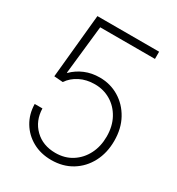

<svg xmlns="http://www.w3.org/2000/svg" viewBox="-176 -839 883 958"><g transform="rotate(30 265.5 -359.5)"><path d="M263.7 9.8Q202.6 9.8 155.5 -16.4Q108.4 -42.5 81.1 -87.9Q53.7 -133.3 52.7 -191.4H97.2Q99.1 -121.1 145 -76.2Q190.9 -31.2 263.7 -31.2Q317.9 -31.2 358.6 -57.4Q399.4 -83.5 422.4 -128.4Q445.3 -173.3 445.3 -230Q445.3 -289.1 421.1 -333.5Q397 -377.9 356 -402.3Q314.9 -426.8 265.1 -426.8Q216.3 -426.8 178.7 -407.7Q141.1 -388.7 119.1 -356L68.4 -359.9L104.5 -727.5H460V-686H144.5L113.8 -406.7H116.2Q145.5 -436 184.1 -452.1Q222.7 -468.3 269 -468.3Q330.1 -468.3 379.9 -438.2Q429.7 -408.2 459.2 -354.7Q488.8 -301.3 488.8 -230Q488.8 -160.6 460.2 -106.4Q431.6 -52.2 380.9 -21.2Q330.1 9.8 263.7 9.8Z"/></g></svg>

Font: Inter Display Extra Light
Style: Regular
Weight: 200
Designer: Rasmus Andersson
Foundry: rsms
Version: Version 4.000;git-4fc901f